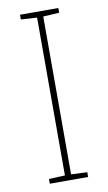

<svg xmlns="http://www.w3.org/2000/svg" viewBox="-83 -756 449 799"><g transform="rotate(-10 141.5 -357.0)"><path d="M223 0V-20L155 -23V-690L223 -694V-714H61V-694L129 -690V-23L61 -20V0Z"/></g></svg>

Font: Noto Sans Ethiopic Thin
Style: Regular
Weight: 100
Designer: Monotype Design Team
Foundry: Monotype Imaging Inc.
Version: Version 2.102